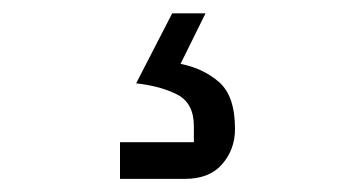

<svg xmlns="http://www.w3.org/2000/svg" viewBox="-20 -45 540 288"><path d="M160 223.3V168.3H270.8V144.2Q270.8 110 246.3 97.1Q221.7 84.2 184.2 80L238.3 -25H288.3L250.8 50.8Q285 57.5 308.8 78.3Q332.5 99.2 332.5 148.3Q332.5 179.2 313.3 201.2Q294.2 223.3 257.5 223.3Z"/></svg>

Font: Funnel Display Light Light
Style: Regular
Weight: 300
Version: Version 1.000